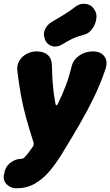

<svg xmlns="http://www.w3.org/2000/svg" viewBox="-38 -801 598 1042"><path d="M51 221Q21 221 -0.5 200.5Q-22 180 -17 147L-16 145Q-10 104 18 82.5Q46 61 77 61Q84 61 90 57Q96 53 106.5 40.5Q117 28 136 1Q143 -8 144.5 -15Q146 -22 143 -31Q121 -99 104 -160.5Q87 -222 75.5 -285Q64 -348 56 -419Q53 -448 67 -471.5Q81 -495 106.5 -508.5Q132 -522 160 -522Q201 -522 222.5 -501.5Q244 -481 244 -443Q245 -386 249 -338.5Q253 -291 263 -237Q264 -230 268.5 -230Q273 -230 276 -237Q302 -291 319.5 -337.5Q337 -384 351 -441Q359 -476 391.5 -499Q424 -522 465 -522Q510 -522 529.5 -493.5Q549 -465 533 -422Q506 -343 472 -273Q438 -203 398 -133.5Q358 -64 309 16Q272 79 233.5 125Q195 171 150.5 196Q106 221 51 221ZM303 -562Q273 -543 245.5 -550.5Q218 -558 206 -586V-588Q195 -613 205 -639Q215 -665 243 -682Q275 -701 306 -719.5Q337 -738 368 -762Q396 -785 429 -779.5Q462 -774 476 -745L480 -739Q489 -720 483.5 -692Q478 -664 460 -641Q442 -618 416 -612Q381 -603 353.5 -590Q326 -577 303 -562Z"/></svg>

Font: Winky Sans ExtraBold
Style: Italic
Weight: 800
Italic angle: -8.97852°
Designer: Simon Atzbach
Foundry: typofactur
Version: Version 1.205